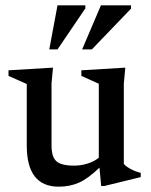

<svg xmlns="http://www.w3.org/2000/svg" viewBox="-20 -690 566 721"><path d="M173.5 -143.5Q173.5 -101 191.8 -84.5Q210 -68 258.5 -68Q285 -68 310.2 -76.2Q335.5 -84.5 351 -98V-375.5L285.5 -405V-426L450.5 -436L445 -376V-74.5Q454.5 -63.5 473.2 -54Q492 -44.5 508.5 -41V-25L371.5 8.5H360L353.5 -60.5Q311 -19.5 276.8 -4.2Q242.5 11 200.5 11Q80.5 11 80.5 -143.5V-374.5L12 -405V-426L179 -436L173.5 -377ZM288.5 -504.5 359 -670H472V-657.5L325 -504.5ZM165 -504.5 196 -670H300.5V-658.5L196 -504.5Z"/></svg>

Font: Newsreader Text Medium
Style: Regular
Weight: 500
Designer: Hugues Gentile
Foundry: Production Type
Version: Version 1.002